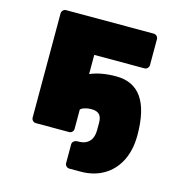

<svg xmlns="http://www.w3.org/2000/svg" viewBox="-128 -819 1106 1149"><g transform="rotate(15 425.0 -244.5)"><path d="M746 -87Q746 5 712 72Q678 139 616.5 175Q555 211 474 211H404Q393 211 385 203Q377 195 377 184V68Q377 57 385 49.5Q393 42 404 41L426 40Q462 38 483.5 14Q505 -10 505 -55V-100Q505 -135 489.5 -151Q474 -167 439 -167Q419 -167 399 -161Q379 -155 373 -146V-27Q373 -16 365 -8Q357 0 346 0H140Q129 0 121 -8Q113 -16 113 -27V-673Q113 -684 121 -692Q129 -700 140 -700H683Q694 -700 702 -692Q710 -684 710 -673V-512Q710 -501 702 -493Q694 -485 683 -485H372V-366Q438 -395 533 -395Q746 -395 746 -87Z"/></g></svg>

Font: Rubik Mono One
Style: Regular
Weight: 400
Designer: Hubert and Fischer with Elvire Volk Leonovitch (Cyrillic Expansion: Cyreal)
Foundry: Hubert and Fischer with Elvire Volk Leonovitch
Version: Version 2.000